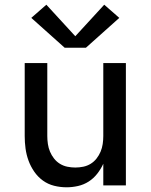

<svg xmlns="http://www.w3.org/2000/svg" viewBox="-20 -788 640 816"><path d="M263 8Q236 8 210 1.5Q184 -5 162.5 -20.5Q141 -36 125.5 -58.5Q110 -81 101 -106Q92 -131 88.5 -157Q85 -183 85 -210V-520H181V-210Q181 -193 183.5 -176Q186 -159 192.5 -143.5Q199 -128 209.5 -114.5Q220 -101 234.5 -92Q249 -83 266 -79.5Q283 -76 300 -76Q317 -76 334 -79.5Q351 -83 365.5 -92Q380 -101 390.5 -114.5Q401 -128 407.5 -143.5Q414 -159 416.5 -176Q419 -193 419 -210V-520H515V0H419V-92Q409 -70 393.5 -50Q378 -30 357 -16.5Q336 -3 311.5 2.5Q287 8 263 8ZM255 -585 113 -712 177 -768 300 -634 423 -768 487 -712 345 -585Z"/></svg>

Font: Iosevka SS04 Medium Extended
Style: Regular
Weight: 500
Width: 7
Monospace: yes
Designer: Belleve Invis
Foundry: Belleve Invis
Version: Version 19.0.0; ttfautohint (v1.8.4)